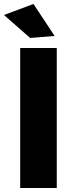

<svg xmlns="http://www.w3.org/2000/svg" viewBox="-33 -941 372 961"><path d="M68 -700.6H251.1V0H68ZM134.6 -921.1 240.4 -761 118 -751 -13.1 -865.9Z"/></svg>

Font: Alexandria
Style: Regular
Weight: 400
Designer: Mohamed Gaber
Foundry: Kief Type Foundry
Version: Version 5.100